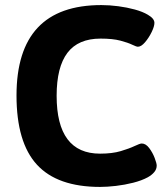

<svg xmlns="http://www.w3.org/2000/svg" viewBox="-20 -728 659 756"><path d="M374 8Q206 8 125.5 -79.5Q45 -167 45 -352Q45 -708 379 -708Q411 -708 445.5 -703.5Q480 -699 511 -690.5Q542 -682 562 -670Q588 -655 588 -638Q588 -624 577 -601.5Q566 -579 551 -561.5Q536 -544 523 -544Q517 -544 500.5 -552Q484 -560 454 -568Q424 -576 376 -576Q288 -576 245.5 -520Q203 -464 203 -351Q203 -123 374 -123Q422 -123 455.5 -133Q489 -143 510 -153Q531 -163 538 -163Q554 -163 567.5 -145Q581 -127 589 -106Q597 -85 597 -76Q597 -62 587.5 -50.5Q578 -39 562 -30Q538 -17 504.5 -8.5Q471 0 436.5 4Q402 8 374 8Z"/></svg>

Font: Asap
Style: Bold
Weight: 700
Designer: Pablo Cosgaya
Foundry: Omnibus-Type
Version: Version 3.001; ttfautohint (v1.8.3)